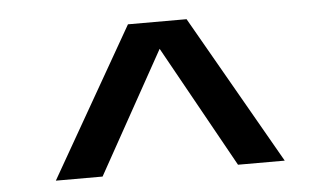

<svg xmlns="http://www.w3.org/2000/svg" viewBox="-37 -870 823 483"><g transform="rotate(-5 375.0 -628.0)"><path d="M301 -816H449L664 -440H546L342 -807H408L204 -440H86Z"/></g></svg>

Font: Martian Mono VF sWd Rg
Style: Regular
Weight: 400
Width: 6
Monospace: yes
Designer: Roman Shamin
Foundry: Evil Martians
Version: Version 1.100